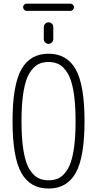

<svg xmlns="http://www.w3.org/2000/svg" viewBox="-20 -1039 540 1068"><path d="M372.1 -978.5H127.9Q120.1 -978.5 114.3 -984.9Q108.4 -991.2 108.4 -999Q108.4 -1006.8 114.3 -1012.7Q120.1 -1018.6 127.9 -1018.6H372.1Q379.9 -1018.6 385.7 -1012.7Q391.6 -1006.8 391.6 -999Q391.6 -991.2 385.7 -984.9Q379.9 -978.5 372.1 -978.5ZM223.6 -888.7Q223.6 -899.4 231.9 -907.2Q240.2 -915 250 -915Q259.8 -915 268.1 -907.7Q276.4 -900.4 276.4 -888.7V-821.3Q276.4 -810.5 268.1 -802.7Q259.8 -794.9 250 -794.9Q240.2 -794.9 231.9 -802.2Q223.6 -809.6 223.6 -821.3ZM308.1 -681.2Q283.2 -694.3 250 -694.3Q216.8 -694.3 191.9 -681.2Q167 -668 145 -633.8Q123 -599.6 111.3 -532.2Q99.6 -464.8 99.6 -364.7Q99.6 -264.6 111.3 -197.3Q123 -129.9 145 -95.7Q167 -61.5 191.9 -48.8Q216.8 -36.1 250 -36.1Q283.2 -36.1 308.1 -48.8Q333 -61.5 355 -95.7Q377 -129.9 388.7 -197.3Q400.4 -264.6 400.4 -364.7Q400.4 -464.8 388.7 -532.2Q377 -599.6 355 -633.8Q333 -668 308.1 -681.2ZM401.4 -77.6Q352.5 9.8 250 9.8Q147.5 9.8 98.6 -77.6Q49.8 -165 49.8 -365.2Q49.8 -565.4 98.6 -652.8Q147.5 -740.2 250 -740.2Q352.5 -740.2 401.4 -652.8Q450.2 -565.4 450.2 -365.2Q450.2 -165 401.4 -77.6Z"/></svg>

Font: Rounded Mgen+ 2m light
Style: Regular
Weight: 200
Designer: [Source Han Sans]
Ryoko NISHIZUKA  (kana & ideographs); Paul D. Hunt (Latin, Greek & Cyrillic); Wenlong ZHANG  (bopomofo
Version: Version 1.059.20150602